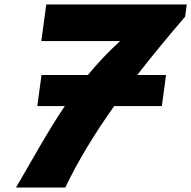

<svg xmlns="http://www.w3.org/2000/svg" viewBox="-20 -845 862 865"><path d="M821.5 -825H188.5L166.2 -660H521.2C466.9 -610.7 419.1 -559.5 375.8 -507H167L148.1 -367H271.9C190.9 -246.9 124.3 -122.6 52 0H274C332.3 -122.3 407.6 -244.7 494.3 -367H709.1L728 -507H598.3C666.1 -594.7 738.8 -682.3 814.1 -770Z"/></svg>

Font: Hussar Techniczny
Style: Bold 
Weight: 700
Foundry: Cannot Into Space Fonts
Version: Version 0.77